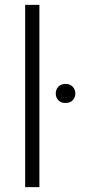

<svg xmlns="http://www.w3.org/2000/svg" viewBox="-20 -770 372 790"><path d="M142.1 -750V0H83.5V-750ZM209.5 -385.3Q209.5 -401.9 220.2 -413.3Q231 -424.8 249.5 -424.8Q268.1 -424.8 279.1 -413.3Q290 -401.9 290 -385.3Q290 -368.7 279.1 -357.4Q268.1 -346.2 249.5 -346.2Q231 -346.2 220.2 -357.4Q209.5 -368.7 209.5 -385.3Z"/></svg>

Font: Vazirmatn UI ExtraLight
Style: Regular
Weight: 200
Designer: Saber Rastikerdar
Foundry: Saber Rastikerdar
Version: Version 33.003